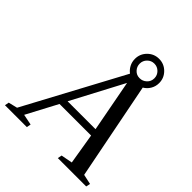

<svg xmlns="http://www.w3.org/2000/svg" viewBox="-275 -964 1109 1109"><g transform="rotate(45 279.5 -409.5)"><path d="M484.9 -720.2Q484.9 -692.4 471.4 -669.9Q458 -647.5 436 -634.8L553.2 -39.1L614.3 -25.9L608.9 0H377L382.3 -25.9L452.1 -39.1L420.9 -228H163.1L63 -39.1L128.9 -25.9L124 0H-54.7L-49.8 -25.9L4.9 -39.1L327.1 -639.6Q308.6 -653.3 297.6 -674.3Q286.6 -695.3 286.6 -720.2Q286.6 -761.2 315.7 -790.3Q344.7 -819.3 385.7 -819.3Q426.8 -819.3 455.8 -790.3Q484.9 -761.2 484.9 -720.2ZM353 -589.8 185.1 -272H413.1ZM445.8 -720.2Q445.8 -745.1 428.2 -762.7Q410.6 -780.3 385.7 -780.3Q360.8 -780.3 343.3 -762.7Q325.7 -745.1 325.7 -720.2Q325.7 -695.8 342.5 -678Q359.4 -660.2 383.3 -660.2H385.7Q409.2 -660.2 427.5 -677.2Q445.8 -694.3 445.8 -720.2Z"/></g></svg>

Font: Liberation Serif
Style: Italic
Weight: 400
Italic angle: -16.333°
Designer: Steve Matteson
Foundry: Ascender Corporation
Version: Version 2.1.5